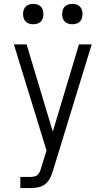

<svg xmlns="http://www.w3.org/2000/svg" viewBox="-20 -962 540 982"><path d="M84 0H134Q155 0 175.5 -4Q196 -8 212 -21Q228 -34 237 -53Q246 -72 252 -92L257 -109L449 -735H384L250 -289L116 -735H51L218 -192L192 -109Q189 -98 185.5 -88Q182 -78 174.5 -70Q167 -62 156 -59.5Q145 -57 134 -57H84ZM350 -838Q361 -838 371 -841Q381 -844 388.5 -851.5Q396 -859 399 -869.5Q402 -880 402 -890Q402 -901 399 -911Q396 -921 388.5 -928.5Q381 -936 371 -939Q361 -942 350 -942Q340 -942 329.5 -939Q319 -936 311.5 -928.5Q304 -921 301 -911Q298 -901 298 -890Q298 -880 301 -869.5Q304 -859 311.5 -851.5Q319 -844 329.5 -841Q340 -838 350 -838ZM150 -838Q161 -838 171 -841Q181 -844 188.5 -851.5Q196 -859 199 -869.5Q202 -880 202 -890Q202 -901 199 -911Q196 -921 188.5 -928.5Q181 -936 171 -939Q161 -942 150 -942Q140 -942 129.5 -939Q119 -936 111.5 -928.5Q104 -921 101 -911Q98 -901 98 -890Q98 -880 101 -869.5Q104 -859 111.5 -851.5Q119 -844 129.5 -841Q140 -838 150 -838Z"/></svg>

Font: Iosevka SS09 Light
Style: Regular
Weight: 300
Monospace: yes
Designer: Belleve Invis
Foundry: Belleve Invis
Version: Version 5.2.1; ttfautohint (v1.8.3)